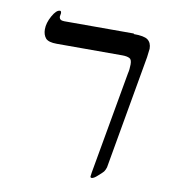

<svg xmlns="http://www.w3.org/2000/svg" viewBox="-71 -650 633 719"><g transform="rotate(10 245.5 -291.0)"><path d="M387 -553V-551Q426 -551 440 -541Q455 -530 455 -507L451 -474L375 -42Q372 -32 367 -25Q365 -22 347 -6Q333 7 325 7Q320 7 320 2L322 -13L391 -402Q395 -418 395 -437Q395 -456 386 -460Q376 -465 359 -465H109Q78 -465 67 -477Q56 -490 56 -511Q56 -535 71 -562Q86 -589 100 -589Q105 -589 105 -580L103 -568Q103 -553 122 -553Z"/></g></svg>

Font: Libra Serif Modern
Style: Italic
Weight: 400
Italic angle: -12°
Designer: Stefan Peev, Context Ltd
Foundry: Stefan Peev, Context Ltd
Version: Version 1.000